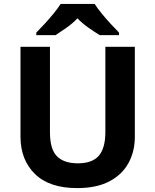

<svg xmlns="http://www.w3.org/2000/svg" viewBox="-20 -954 796 984"><path d="M671 -252Q671 -178 638.5 -118.5Q606 -59 540.5 -24.5Q475 10 375 10Q233 10 159 -62.5Q85 -135 85 -254V-714H236V-277Q236 -189 272 -153Q308 -117 379 -117Q453 -117 486.5 -156Q520 -195 520 -278V-714H671ZM465 -934Q479 -912 501.5 -884.5Q524 -857 548 -831Q572 -805 590 -787V-774H491Q465 -790 434 -811.5Q403 -833 377 -860Q351 -833 321 -812Q291 -791 265 -774H166V-787Q185 -806 208.5 -831.5Q232 -857 254.5 -884.5Q277 -912 291 -934Z"/></svg>

Font: Noto Sans Medefaidrin
Style: Bold
Weight: 700
Designer: Dalton Maag Ltd
Foundry: Dalton Maag Ltd
Version: Version 1.002; ttfautohint (v1.8.4.7-5d5b)